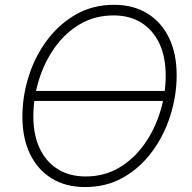

<svg xmlns="http://www.w3.org/2000/svg" viewBox="-20 -757 785 787"><path d="M663.1 -384.3 659.7 -343.3H110.8L114.3 -384.3ZM329.1 9.8Q250 9.8 192.1 -25.6Q134.3 -61 103 -126Q71.8 -190.9 71.8 -278.3Q71.8 -363.3 97.9 -445.1Q124 -526.9 173.3 -592.8Q222.7 -658.7 291.7 -698Q360.8 -737.3 447.3 -737.3Q526.4 -737.3 584 -701.9Q641.6 -666.5 672.9 -601.8Q704.1 -537.1 704.1 -449.2Q704.1 -364.3 678 -282.5Q651.9 -200.7 603 -134.8Q554.2 -68.8 485.1 -29.5Q416 9.8 329.1 9.8ZM331.1 -33.7Q407.2 -33.7 467.8 -69.3Q528.3 -105 571 -165Q613.8 -225.1 636.5 -298.6Q659.2 -372.1 659.2 -447.3Q659.2 -523.9 633.1 -579.1Q606.9 -634.3 559.1 -664.1Q511.2 -693.8 445.8 -693.8Q369.1 -693.8 308.3 -658.2Q247.6 -622.6 204.8 -562.5Q162.1 -502.4 139.4 -429Q116.7 -355.5 116.7 -279.8Q116.7 -204.1 142.8 -148.7Q168.9 -93.3 217 -63.5Q265.1 -33.7 331.1 -33.7Z"/></svg>

Font: Inter 17pt ExtraLight
Style: Italic
Weight: 250
Italic angle: -9.3988°
Version: Version 4.001;git-66647c0bb